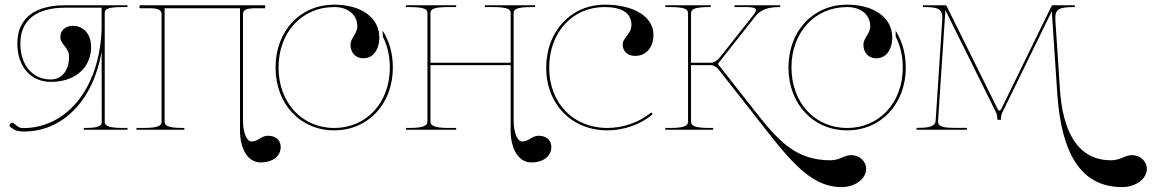

<svg xmlns="http://www.w3.org/2000/svg" viewBox="-20 -542 4810 802"><path d="M192.5 -210C116 -210 65 -270 65 -360C65 -457.5 131 -510 254 -510H404.5V-420.5C396 -173 258.5 -7 77 -7C58 -7 52 -15.5 37.5 -27C35.5 -28.5 32.5 -29.5 30.5 -29.5C27.5 -29.5 24.5 -28 22.5 -25C21 -23 20 -20.5 20 -18.5C20 -15.5 21.5 -12.5 24.5 -10.5C41.5 2.5 54.5 7.5 79.5 7.5C241.5 7.5 369 -121.5 404.5 -326L405 -35C405 -20.5 403.5 -7.5 335 -7.5H330V0H512.5V-7.5H492.5C424 -7.5 417.5 -20.5 417.5 -35V-487.5C417.5 -503 426.5 -512.5 492.5 -512.5H512.5V-520H252.5C122.5 -520 52.5 -464 52.5 -360C52.5 -264 108.5 -200 192.5 -200C293.5 -200 360.5 -258.5 360.5 -346C360.5 -399 330 -434 284 -434C253 -434 232 -415 232 -387C232 -356 268.5 -345 268.5 -304.5C268.5 -248 238 -210 192.5 -210Z M563 -520V-507.5H602.5C641 -507.5 655 -501 655 -482.5V-35C655 -20.5 648.5 -7.5 580 -7.5H550V0H750V-7.5H742.5C674 -7.5 667.5 -20.5 667.5 -35V-507.5H982.5V2.5C982.5 83 1017 136.5 1069 136.5C1119 136.5 1152.5 110.5 1152.5 71.5C1152.5 43.5 1131.5 25 1099.5 25C1070 25 1060 49 1029.5 49C1012.5 49 995 15 995 -38V-482.5C995 -501 1009 -507.5 1047.5 -507.5H1087.5V-520Z M1376 -522.5C1233.5 -522.5 1131 -412 1131 -260C1131 -108 1234 2.5 1376 2.5C1518 2.5 1621 -108 1621 -260C1621 -319 1605.5 -371.5 1578.5 -414L1579 -389C1598 -352 1608.5 -308 1608.5 -260C1608.5 -113.5 1511 -7.5 1376 -7.5C1241 -7.5 1143.5 -113.5 1143.5 -260C1143.5 -406.5 1240.5 -512.5 1376 -512.5C1434 -512.5 1472 -480.5 1472.5 -433C1472.5 -401 1444 -382.5 1444 -355.5C1444 -321.5 1465.5 -298.5 1498 -298.5C1538 -298.5 1564.5 -333.5 1564.5 -386.5C1564 -468 1489 -522.5 1376 -522.5Z M1675.5 -520V-512.5H1690.5C1759 -512.5 1765.5 -501 1765.5 -486.5V-36C1765.5 -21.5 1759 -7.5 1690.5 -7.5H1675.5V0H1885.5V-7.5H1853C1784.5 -7.5 1778 -21.5 1778 -36V-270H2113V2.5C2113 83 2147.5 136.5 2199.5 136.5C2249.5 136.5 2283 110.5 2283 71.5C2283 43.5 2262 25 2230 25C2200.5 25 2190.5 49 2160 49C2143 49 2125.5 15 2125.5 -38V-486.5C2125.5 -501 2132 -512.5 2200.5 -512.5H2215.5V-520H2005.5V-512.5H2038C2106.5 -512.5 2113 -501 2113 -486.5V-280H1778V-486.5C1778 -501 1784.5 -512.5 1853 -512.5H1885.5V-520Z M2506.5 -522.5C2365.5 -522.5 2261.5 -412 2261.5 -259C2261.5 -106.5 2368.5 2.5 2516.5 2.5C2582.5 2.5 2653 -19.5 2706.5 -65L2700 -72.5C2648.5 -29 2580.5 -7.5 2516.5 -7.5C2374 -7.5 2274 -112 2274 -259C2274 -407 2371 -512.5 2505 -512.5C2571.5 -512.5 2617.5 -491.5 2617.5 -438C2617.5 -397.5 2581 -386.5 2581 -355.5C2581 -327.5 2602 -308.5 2633 -308.5C2679 -308.5 2709.5 -343.5 2709.5 -396.5C2709.5 -472 2628.5 -522.5 2506.5 -522.5Z M2759 -520V-512.5H2779C2845 -512.5 2854 -501.5 2854 -486V-35C2854 -20.5 2847.5 -7.5 2779 -7.5H2759V0H2959V-7.5H2941.5C2873 -7.5 2866.5 -20.5 2866.5 -35V-270H2950C2961 -270 2976 -259.5 2981.5 -252L3128 -65.5C3266 110 3356.5 239.5 3495 239.5C3552 239.5 3598 205 3598 163C3598 131.5 3570 106 3536 106C3505 106 3489 127.5 3448.5 127.5C3307.5 127.5 3234.5 50.5 3138.5 -71.5L2978.5 -275L3135.5 -474C3165 -511.5 3211 -512.5 3239 -512.5V-520H3048V-512.5H3099.5C3122.5 -512.5 3138 -509 3138 -500C3138 -496.5 3136 -490.5 3127.5 -480L2984 -298.5C2977 -290 2961 -280 2950 -280H2866.5V-486C2866.5 -501.5 2875.5 -512.5 2941.5 -512.5H2949V-520Z M3518.5 -522.5C3376 -522.5 3273.5 -412 3273.5 -260C3273.5 -108 3376.5 2.5 3518.5 2.5C3660.5 2.5 3763.5 -108 3763.5 -260C3763.5 -319 3748 -371.5 3721 -414L3721.5 -389C3740.5 -352 3751 -308 3751 -260C3751 -113.5 3653.5 -7.5 3518.5 -7.5C3383.5 -7.5 3286 -113.5 3286 -260C3286 -406.5 3383 -512.5 3518.5 -512.5C3576.5 -512.5 3614.5 -480.5 3615 -433C3615 -401 3586.5 -382.5 3586.5 -355.5C3586.5 -321.5 3608 -298.5 3640.5 -298.5C3680.5 -298.5 3707 -333.5 3707 -386.5C3706.5 -468 3631.5 -522.5 3518.5 -522.5Z M3835 -520V-512.5C3894.5 -512.5 3916 -507.5 3916 -467C3916 -463.5 3915.5 -455.5 3915.5 -455.5L3888.5 -40.5C3887.5 -25 3883 -8 3819.5 -8H3808.5V0H4019V-8H3963C3905 -8 3898.5 -20 3898.5 -34.5V-39.5L3929 -499.5L4142 -69.5C4145.5 -62.5 4146.5 -41.5 4146.5 -41.5H4160.5C4160.5 -41.5 4161.5 -61.5 4165.5 -69.5L4373.5 -495L4397 -140C4414.5 86 4487 239.5 4667.5 239.5C4724.5 239.5 4770.5 205 4770.5 163C4770.5 131.5 4742.5 106 4708.5 106C4677.5 106 4661.5 127.5 4621 127.5C4475 127.5 4418.5 -3.5 4407.5 -168.5L4388.5 -455C4388.5 -455 4388 -463 4388 -466.5C4388 -507 4409.5 -512.5 4469.5 -512.5V-520H4377C4375.5 -520 4373.5 -519 4372.5 -517L4164.5 -91C4161 -83.5 4157.5 -80 4154.5 -80C4151.5 -80 4148.5 -83.5 4145 -91L3934 -517C3933 -519 3931 -520 3929.5 -520Z"/></svg>

Font: ZnikomitNo24
Style: Regular
Weight: 500
Designer: gluk
Foundry: gluk
Version: Version 0.55